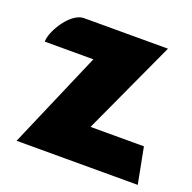

<svg xmlns="http://www.w3.org/2000/svg" viewBox="-94 -582 677 676"><g transform="rotate(20 244.5 -243.5)"><path d="M425 -487H107C55 -482 7 -395 9 -362H191L35 0H489L463 -135H263Z"/></g></svg>

Font: Poland Can Into
Style: Bold
Weight: 700
Foundry: Cannot Into Space Fonts
Version: Version 0.99